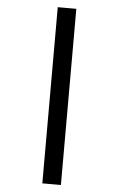

<svg xmlns="http://www.w3.org/2000/svg" viewBox="-65 -843 681 1102"><g transform="rotate(5 275.5 -291.5)"><path d="M222 -799H329V216H222Z"/></g></svg>

Font: Noto Sans Sinhala
Style: Regular
Weight: 400
Designer: Jelle Bosma - Monotype Design Team
Foundry: Monotype Imaging Inc.
Version: Version 2.006